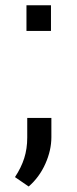

<svg xmlns="http://www.w3.org/2000/svg" viewBox="-20 -548 290 719"><path d="M170.9 -432.1H79.1V-528.3H170.9ZM172.4 -34.2Q172.4 14.6 149.9 65.2Q127.4 115.7 87.4 150.4L36.1 115.2Q59.6 79.6 70.8 44.2Q82 8.8 82 -32.7V-106.4H172.4Z"/></svg>

Font: Roboto Web
Style: Regular
Weight: 400
Designer: Google
Version: Version 1.200310; 2013